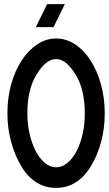

<svg xmlns="http://www.w3.org/2000/svg" viewBox="-20 -907 529 933"><path d="M253 -720Q302 -720 345 -691.5Q388 -663 420 -613.5Q452 -564 470.5 -497.5Q489 -431 489 -356Q489 -283 471.5 -218Q454 -153 422 -100Q358 6 253 6Q146 6 83 -100Q52 -152 34 -218Q16 -284 16 -356Q16 -432 34.5 -498Q53 -564 85.5 -613.5Q118 -663 161 -691.5Q204 -720 253 -720ZM349 -542Q302 -620 253 -620Q202 -620 156 -542Q113 -471 113 -356Q113 -303 124 -255.5Q135 -208 154 -172Q173 -136 198.5 -115Q224 -94 253 -94Q281 -94 306.5 -114.5Q332 -135 351 -170.5Q370 -206 381 -253.5Q392 -301 392 -356Q392 -471 349 -542ZM295 -887 240 -775H154L209 -887Z"/></svg>

Font: Fundamental  Brigade Condensed
Style: Regular
Weight: 400
Width: 3
Designer: Peter Wiegel, original typeface by Carl Albert Fahrenwaldt 1901
Foundry: Peter Wiegel
Version: Version 0.000 2012 initial release